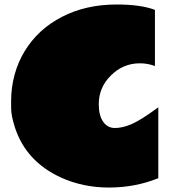

<svg xmlns="http://www.w3.org/2000/svg" viewBox="-20 -822 785 861"><path d="M674.8 -525.9Q643.1 -538.1 606.9 -538.1Q532.7 -538.1 477.8 -484.1Q422.9 -430.2 422.9 -355Q422.9 -304.7 442.4 -276.4Q461.9 -248 495.6 -248Q529.3 -248 570.1 -265.4Q610.8 -282.7 689.9 -340.8V-22.9Q585.9 19 469 19Q352.1 19 253.4 -25.9Q96.7 -97.7 46.9 -250.5Q30.3 -302.7 30 -334.7Q29.8 -366.7 29.8 -367.7Q29.8 -429.7 45.4 -486.8Q61 -543.9 90.8 -592.8Q150.4 -690.9 257.6 -746.3Q364.7 -801.8 502.4 -801.8Q503.9 -801.8 504.9 -801.8Q610.8 -801.8 674.8 -777.8Z"/></svg>

Font: Fz Rammetto One
Style: Regular
Weight: 400
Designer: Vernon Adams
Foundry: Vernon Adams
Version: Vit hóa bi c Thuy @ FontZin.Com